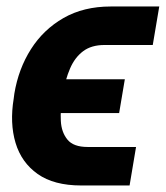

<svg xmlns="http://www.w3.org/2000/svg" viewBox="-20 -566 513 594"><path d="M251 -111.3H400.9L380.9 7.8H231Q147 7.8 96.7 -27.6Q46.4 -63 28.1 -124Q9.8 -185.1 22.5 -261.7L24.4 -276.4Q37.1 -353 75.7 -413.8Q114.3 -474.6 176.5 -510.3Q238.8 -545.9 322.3 -545.9H472.7L452.6 -426.8H303.2Q262.7 -426.8 237.1 -407.5Q211.4 -388.2 196.8 -354.2Q182.1 -320.3 174.8 -276.4L172.4 -261.7Q166.5 -227.1 168.2 -192.1Q169.9 -157.2 188.5 -134.3Q207 -111.3 251 -111.3ZM366.2 -320.8 348.6 -216.3H109.9L127.4 -320.8Z"/></svg>

Font: Inter Tight
Style: Bold Italic
Weight: 700
Italic angle: -9.39999°
Designer: Rasmus Andersson
Foundry: rsms
Version: Version 3.004